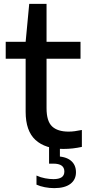

<svg xmlns="http://www.w3.org/2000/svg" viewBox="-20 -760 456 992"><path d="M307.5 9.5Q214 9.5 163.2 -37Q112.5 -83.5 112.5 -182.5V-544L131 -740H220.5V-201Q220.5 -134 249 -107Q277.5 -80 334.5 -80Q350.5 -80 366.5 -82.2Q382.5 -84.5 403 -88.5V-1Q380 4 356 6.8Q332 9.5 307.5 9.5ZM9.5 -456.5V-544H396V-456.5ZM260 212Q235.5 212 211.2 207.2Q187 202.5 168.5 194V147Q190 157 213.2 161.2Q236.5 165.5 256 165.5Q284 165.5 298.2 156Q312.5 146.5 312.5 126Q312.5 85.5 255.5 85.5H233.5V-10H289.5V67L265 47.5Q318 47.5 345.2 69.2Q372.5 91 372.5 130Q372.5 168.5 343.5 190.2Q314.5 212 260 212Z"/></svg>

Font: Encode Sans SemiExpanded Medium
Style: Regular
Weight: 500
Width: 6
Designer: Multiple Designers
Foundry: Impallari Type
Version: Version 3.002